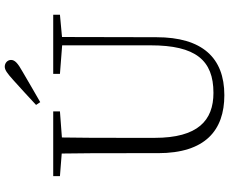

<svg xmlns="http://www.w3.org/2000/svg" viewBox="-100 -872 987 828"><g transform="rotate(-90 394.0 -458.5)"><path d="M355 -797 367 -779C411 -804 455 -830 498 -855C536 -876 549 -889 549 -905C549 -920 536 -932 520 -932C506 -932 492 -922 462 -895C429 -865 391 -831 355 -797ZM397 15C559 15 647 -81 647 -278L648 -723H612V-303C612 -109 548 -32 407 -32C288 -32 213 -99 213 -286V-387C213 -502 213 -613 215 -723H145C147 -612 147 -500 147 -387V-271C147 -67 246 15 397 15ZM48 -694 175 -684H194L327 -694V-723H48ZM489 -694 618 -684H636L744 -694V-723H489Z"/></g></svg>

Font: Source Han Serif CN VF
Style: Regular
Weight: 250
Designer: Ryoko NISHIZUKA 西塚涼子 (kana & ideographs); Frank Grießhammer (Latin, Greek & Cyrillic); Wenlong ZHANG 张文龙 (bopomofo); San
Foundry: Adobe
Version: Version 2.002;hotconv 1.1.0;makeotfexe 2.6.0